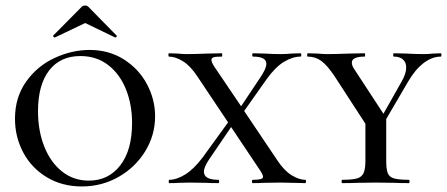

<svg xmlns="http://www.w3.org/2000/svg" viewBox="-20 -660 1611 692"><path d="M34 -232Q34 -309 74 -365.5Q114 -422 176.5 -451Q239 -480 303 -480Q373 -480 427 -445.5Q481 -411 510 -356Q539 -301 539 -241Q539 -173 503.5 -115Q468 -57 407.5 -22.5Q347 12 275 12Q204 12 149 -21Q94 -54 64 -110Q34 -166 34 -232ZM456 -217Q456 -283 434 -338Q412 -393 370 -425.5Q328 -458 270 -458Q197 -458 157 -406Q117 -354 117 -259Q117 -189 139.5 -132Q162 -75 203.5 -42Q245 -9 300 -9Q371 -9 413.5 -64Q456 -119 456 -217ZM275 -636Q279 -640 287 -640Q294 -640 298 -636L400 -532Q401 -532 401 -530Q401 -528 398.5 -526Q396 -524 395 -525L287 -577L178 -525Q176 -524 173 -527.5Q170 -531 172 -532Z M1080 0 992 -2 929 -1Q915 0 891 0Q888 0 888 -6Q888 -12 891 -12Q911 -12 919.5 -14.5Q928 -17 928 -23Q928 -31 914 -51L813 -202L734 -86Q715 -58 715 -41Q715 -12 767 -12Q770 -12 770 -6Q770 0 767 0Q739 0 725 -1L661 -2L624 -1Q613 0 590 0Q588 0 588 -6Q588 -12 590 -12Q617 -12 648 -31.5Q679 -51 710 -92L802 -219L691 -385Q666 -423 639 -439.5Q612 -456 589 -456Q587 -456 587 -462Q587 -468 589 -468L620 -467Q642 -465 651 -465Q679 -465 729 -467L779 -468Q781 -468 781 -462Q781 -456 779 -456Q758 -456 750 -453.5Q742 -451 742 -444Q742 -435 755 -416L849 -277L919 -382Q940 -413 940 -430Q940 -456 892 -456Q889 -456 889 -462Q889 -468 892 -468L932 -467Q966 -465 992 -465Q1009 -465 1031 -467L1063 -468Q1066 -468 1066 -462Q1066 -456 1063 -456Q1035 -456 1004 -437.5Q973 -419 942 -376L860 -260L979 -83Q1004 -45 1031 -28.5Q1058 -12 1080 -12Q1083 -12 1083 -6Q1083 0 1080 0Z M1569 -456Q1537 -456 1506.5 -432.5Q1476 -409 1451 -366L1372 -231V-81Q1372 -50 1377.5 -36Q1383 -22 1400 -17Q1417 -12 1454 -12Q1456 -12 1456 -6Q1456 0 1454 0Q1422 0 1404 -1L1334 -2L1266 -1Q1247 0 1214 0Q1211 0 1211 -6Q1211 -12 1214 -12Q1250 -12 1267 -17Q1284 -22 1290.5 -36.5Q1297 -51 1297 -81V-214L1186 -385Q1160 -424 1138.5 -440Q1117 -456 1089 -456Q1087 -456 1087 -462Q1087 -468 1089 -468L1124 -467Q1148 -465 1158 -465Q1188 -465 1240 -467L1294 -468Q1296 -468 1296 -462Q1296 -456 1294 -456Q1248 -456 1248 -434Q1248 -423 1258 -409L1362 -250L1428 -367Q1444 -395 1444 -417Q1444 -435 1432.5 -445.5Q1421 -456 1400 -456Q1397 -456 1397 -462Q1397 -468 1400 -468L1444 -467Q1480 -465 1509 -465Q1522 -465 1542 -467L1569 -468Q1571 -468 1571 -462Q1571 -456 1569 -456Z"/></svg>

Font: Cormorant SC Medium
Style: Regular
Weight: 500
Designer: Christian Thalmann (Catharsis Fonts)
Version: Version 3.000